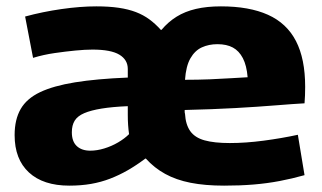

<svg xmlns="http://www.w3.org/2000/svg" viewBox="-20 -574 1013 604"><path d="M198 10Q116 10 71 -31.5Q26 -73 26 -149Q26 -198 45 -231Q64 -264 106 -284Q148 -304 216 -315Q284 -326 382 -330V-357Q382 -386 355.5 -402Q329 -418 271 -418Q248 -418 217 -415Q186 -412 151.5 -407Q117 -402 84 -392L59 -522Q114 -537 173.5 -545.5Q233 -554 283 -554Q323 -554 353.5 -549.5Q384 -545 407.5 -536Q431 -527 450 -513Q469 -499 486 -480H488Q509 -505 535.5 -521.5Q562 -538 596.5 -546Q631 -554 675 -554Q764 -554 823 -527.5Q882 -501 911 -445Q940 -389 940 -301Q940 -288 939.5 -274Q939 -260 938 -249Q902 -247 846.5 -242.5Q791 -238 719.5 -234Q648 -230 561 -228Q561 -225 561 -222Q561 -219 562 -216Q564 -182 578.5 -161.5Q593 -141 623.5 -132.5Q654 -124 703 -124Q753 -124 809.5 -131.5Q866 -139 917 -150L938 -23Q899 -12 859.5 -4.5Q820 3 777.5 6.5Q735 10 685 10Q625 10 579.5 1Q534 -8 499.5 -27Q465 -46 439 -75H437Q409 -54 382 -38.5Q355 -23 326.5 -12Q298 -1 266.5 4.5Q235 10 198 10ZM264 -100Q285 -100 308 -107Q331 -114 351.5 -126Q372 -138 386 -152Q384 -166 383 -181Q382 -196 382 -212Q382 -220 382 -227Q382 -234 382 -240Q334 -238 300 -232.5Q266 -227 245 -218Q224 -209 215 -194.5Q206 -180 206 -158Q206 -129 221.5 -114.5Q237 -100 264 -100ZM562 -323Q603 -323 640 -324.5Q677 -326 707.5 -328Q738 -330 759 -331Q756 -368 744 -391Q732 -414 712.5 -424.5Q693 -435 664 -435Q637 -435 615 -425Q593 -415 579 -390.5Q565 -366 562 -323Z"/></svg>

Font: Georama SemiExpanded
Style: Bold
Weight: 700
Width: 6
Designer: Jean-Baptiste Levee
Foundry: Production Type
Version: Version 1.001